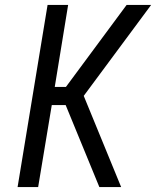

<svg xmlns="http://www.w3.org/2000/svg" viewBox="-20 -755 640 775"><path d="M381 0 245 -331H189L134 0H51L172 -735H255L201 -404H246L491 -735H590L318 -368L469 0Z"/></svg>

Font: Iosevka Aile Oblique
Style: Regular
Weight: 400
Italic angle: -9°
Designer: Belleve Invis
Foundry: Belleve Invis
Version: Version 31.1.0; ttfautohint (v1.8.4)